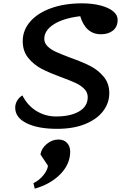

<svg xmlns="http://www.w3.org/2000/svg" viewBox="-20 -746 756 1149"><path d="M71 -102Q71 -124 82.5 -143.5Q94 -163 114 -175Q145 -114 198.5 -81.5Q252 -49 315 -49Q401 -49 453 -79Q505 -109 505 -165Q505 -193 484.5 -214Q464 -235 432.5 -249.5Q401 -264 347 -284Q273 -311 227.5 -335Q182 -359 149 -399.5Q116 -440 116 -500Q116 -565 160.5 -616.5Q205 -668 285.5 -697Q366 -726 471 -726Q532 -726 580.5 -713.5Q629 -701 656.5 -679Q684 -657 684 -628Q684 -586 656.5 -563.5Q629 -541 584 -541Q493 -541 460 -649Q359 -637 302 -600.5Q245 -564 245 -514Q245 -488 265 -468.5Q285 -449 315 -435.5Q345 -422 400 -401Q473 -375 520 -351Q567 -327 600.5 -287Q634 -247 634 -188Q634 -130 597.5 -81.5Q561 -33 490.5 -4Q420 25 321 25Q208 25 139.5 -8.5Q71 -42 71 -102ZM329 89Q363 89 381.5 109.5Q400 130 400 161Q400 236 341.5 296Q283 356 188 383L180 350Q214 334 239 303.5Q264 273 267 246L222 178Q228 142 260 115.5Q292 89 329 89Z"/></svg>

Font: Lemonada
Style: Regular
Weight: 400
Designer: Mohamed Gaber (Arabic) Eduardo Tunni (Latin)
Foundry: Kief Type Foundry
Version: Version 3.006